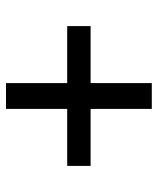

<svg xmlns="http://www.w3.org/2000/svg" viewBox="37 -625 526 640"><g transform="rotate(90 300.0 -305.0)"><path d="M257 -62V-266H67V-344H257V-548H343V-344H533V-266H343V-62Z"/></g></svg>

Font: IBM Plex Sans Thai Text
Style: Regular
Weight: 450
Designer: Mike Abbink, Paul van der Laan, Pieter van Rosmalen, Ben Mitchell, Mark Frömberg
Foundry: Bold Monday
Version: Version 1.1